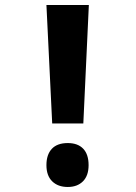

<svg xmlns="http://www.w3.org/2000/svg" viewBox="-20 -734 540 765"><path d="M188 -242 165 -714H334L312 -242ZM250 11Q211 11 188 -11.5Q165 -34 165 -76Q165 -118 186.5 -141Q208 -164 250 -164Q290 -164 311.5 -141.5Q333 -119 333 -76Q333 -34 310.5 -11.5Q288 11 250 11Z"/></svg>

Font: Noto Sans Mono ExtraCondensed Black
Style: Regular
Weight: 900
Width: 2
Designer: Monotype Design Team
Foundry: Monotype Imaging Inc.
Version: Version 2.014